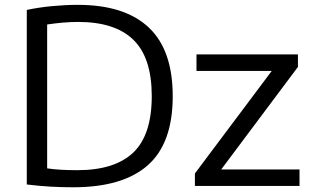

<svg xmlns="http://www.w3.org/2000/svg" viewBox="-20 -767 1285 792"><path d="M282.5 5.5Q236 5.5 190.2 3Q144.5 0.5 90.5 -6V-726Q139.5 -736.5 195 -741.8Q250.5 -747 301 -747Q494 -747 593.2 -654Q692.5 -561 692.5 -370Q692.5 -176 589.5 -85.2Q486.5 5.5 282.5 5.5ZM299 -65Q453.5 -65 529.8 -137.8Q606 -210.5 606 -370.5Q606 -529 530.2 -602.8Q454.5 -676.5 302.5 -676.5Q272.5 -676.5 240.2 -673.8Q208 -671 174.5 -666V-72.5Q201.5 -68.5 231.2 -66.8Q261 -65 299 -65ZM784 0V-51.5L1101 -474.5H790.5V-542.5H1209V-491L892.5 -68H1215.5V0Z"/></svg>

Font: Encode Sans SmExp
Style: Regular
Weight: 400
Width: 6
Designer: Multiple Designers
Foundry: Impallari Type
Version: Version 3.002; ttfautohint (v1.8.3) -l 8 -r 50 -G 200 -x 14 